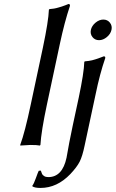

<svg xmlns="http://www.w3.org/2000/svg" viewBox="-20 -718 573 951"><path d="M438 -534.4Q425.8 -549.8 430.2 -570.1Q434.6 -590.3 453.1 -605.7Q471.7 -621.1 491.9 -621.1Q512.2 -621.1 524.4 -605.7Q536.6 -590.3 532.2 -570.1Q527.8 -549.8 509.3 -534.4Q490.7 -519 470.5 -519Q450.2 -519 438 -534.4ZM309.6 63Q310.5 59.1 313.5 41.3Q316.4 23.4 323.2 -12.2Q330.1 -47.9 340.3 -96.2L370.1 -234.9Q396 -357.9 397.5 -411.1L399.9 -414.1Q409.7 -414.6 419.4 -416.3Q429.2 -418 436 -419.4Q442.9 -420.9 452.6 -424.1Q462.4 -427.2 466.6 -428.7Q470.7 -430.2 481 -434.1Q491.2 -438 494.1 -439Q503.4 -439 501 -429.2Q474.6 -353 453.6 -251L399.4 2Q388.2 56.2 374.5 83Q360.8 109.9 328.6 144Q262.7 212.9 180.7 212.9Q152.3 212.9 140.6 205.1L140.1 202.1Q147.9 191.9 157.7 164.3Q167.5 136.7 171.9 127.9L182.1 127Q186 139.2 188.5 144Q190.9 148.9 198.7 154.1Q206.5 159.2 219.2 159.2Q289.1 159.2 309.6 63ZM132.3 -200.2 192.4 -481.9Q220.2 -613.8 222.2 -669.9L225.1 -672.9Q236.8 -673.8 247.3 -675.5Q257.8 -677.2 269.3 -680.7Q280.8 -684.1 285.6 -685.5Q290.5 -687 304 -692.1Q317.4 -697.3 319.3 -698.2Q328.1 -698.2 326.2 -688Q299.3 -607.9 276.4 -500L212.4 -200.2Q184.1 -67.4 180.2 0L177.2 2.9Q164.1 0 129.9 0L80.6 2.9L80.1 0Q103.5 -63.5 132.3 -200.2Z"/></svg>

Font: Linux Biolinum O
Style: Italic
Weight: 400
Italic angle: -12°
Designer: Philipp H. Poll
Foundry: Philipp H. Poll
Version: Version 1.1.3